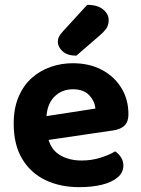

<svg xmlns="http://www.w3.org/2000/svg" viewBox="-20 -753 580 788"><path d="M125.3 -170.8 119.9 -268.6 371.5 -307.4Q368.9 -337.6 346.2 -362.1Q323.6 -386.6 279.2 -386.6Q232.9 -386.6 202.3 -355.2Q171.7 -323.8 170.3 -265.7L174.6 -199.7Q183.7 -143.8 222.1 -119Q260.5 -94.2 314.7 -94.2Q356.7 -94.2 393.5 -106.1Q430.3 -117.9 452.5 -131.8Q467 -122.7 476.7 -107.1Q486.4 -91.6 486.4 -73.9Q486.4 -45 462.8 -24.9Q439.1 -4.9 398.3 5.1Q357.5 15.1 305 15.1Q227.3 15.1 166.5 -13.9Q105.7 -43 71 -101Q36.2 -159 36.2 -245.4Q36.2 -308.8 56.3 -355.7Q76.3 -402.7 110.4 -433Q144.6 -463.3 188 -478.4Q231.5 -493.5 278.8 -493.5Q346.9 -493.5 398 -466.4Q449.1 -439.3 478.1 -392.1Q507.1 -344.9 507.1 -283.5Q507.1 -253 490.7 -237.4Q474.3 -221.9 445 -217.8ZM238.1 -624.2 338 -733.2Q381.3 -732.9 403.6 -713.9Q426 -695 426 -671Q426 -650.9 417.2 -637.3Q408.3 -623.7 387.2 -605.7L293.4 -524.5Q256.6 -524.5 237 -542.5Q217.4 -560.4 217.4 -581.2Q217.4 -592.4 222.1 -602.1Q226.7 -611.8 238.1 -624.2Z"/></svg>

Font: Baloo Bhaina 2
Style: Regular
Weight: 400
Designer: Yesha Goshar, Manish Minz, Shuchita Grover and Ek Type
Foundry: Ek Type
Version: Version 1.700